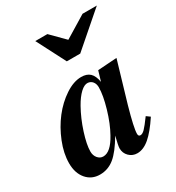

<svg xmlns="http://www.w3.org/2000/svg" viewBox="-177 -837 882 960"><g transform="rotate(-30 264.0 -356.5)"><path d="M462.9 -126 483.9 -110.8Q441.4 -46.4 405.8 -16.1Q370.1 14.2 335 14.2Q307.1 14.2 288.1 -4.9Q269 -23.9 269 -51.8Q269 -65.4 282.2 -118.2Q240.2 -46.4 203.4 -16.6Q166.5 13.2 120.1 13.2Q72.3 13.2 42.7 -21.5Q13.2 -56.2 13.2 -112.8Q13.2 -169.4 38.1 -231.7Q63 -293.9 101.3 -343.3Q139.6 -392.6 188.2 -424.8Q236.8 -457 280.8 -457Q313 -457 330.8 -440.2Q348.6 -423.3 355 -386.2L372.1 -443.8L481.9 -451.2L413.1 -217.8Q380.9 -104.5 380.9 -70.8Q380.9 -56.2 393.1 -56.2Q404.3 -56.2 418.5 -70.3Q432.6 -84.5 462.9 -126ZM294.9 -415Q275.4 -416.5 252.2 -394.8Q229 -373 207 -334Q176.3 -279.3 155.5 -214.6Q134.8 -149.9 134.8 -110.8Q134.8 -87.9 147.7 -72.5Q160.6 -57.1 179.2 -57.1Q222.2 -57.1 262.2 -130.9Q290.5 -181.2 311.3 -252.2Q332 -323.2 332 -368.2Q332 -388.2 321.8 -400.9Q311.5 -413.6 294.9 -415ZM527.8 -727.1 335.9 -560.5H258.3L172.4 -727.1H242.2L318.8 -649.9L445.3 -727.1Z"/></g></svg>

Font: Accordance
Style: Bold-Italic
Weight: 700
Italic angle: -11°
Version: Version 1.2 (build January 31, 2020) Miklal Software Solutio